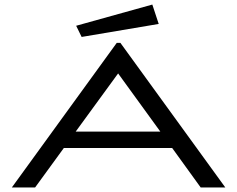

<svg xmlns="http://www.w3.org/2000/svg" viewBox="-20 -822 1040 842"><path d="M338 -660 676 -717 648 -802 314 -709ZM860 0H968L508 -634H492L32 0H134L260 -173H735ZM498 -500 683 -245H312Z"/></svg>

Font: Inconsolata UltraExpanded
Style: Regular
Weight: 400
Width: 9
Monospace: yes
Designer: Raph Levien, Cyreal, Brenton Simpson
Foundry: Raph Levien, Cyreal, Google
Version: Version 3.100